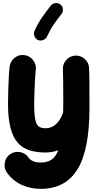

<svg xmlns="http://www.w3.org/2000/svg" viewBox="-20 -909 615 1225"><path d="M133.8 -557.6Q168 -554.2 190.2 -526.6Q212.4 -499 208.5 -464.8Q205.1 -433.6 202.9 -393.3Q200.7 -353 199.5 -314.5Q198.2 -275.9 198.2 -248.5Q198.2 -177.2 205.6 -143.8Q212.9 -110.4 229 -100.6Q245.1 -90.8 271.5 -90.8Q310.1 -90.8 338.4 -117.7Q366.7 -144.5 382.8 -190.4Q383.8 -225.1 383.8 -266.6Q383.8 -336.9 383.1 -387.7Q382.3 -438.5 381.3 -466.8Q379.9 -501.5 403.3 -527.1Q426.8 -552.7 460.9 -554.2Q495.6 -555.7 521.2 -532.2Q546.9 -508.8 548.3 -474.1Q549.3 -455.1 549.8 -426.8Q550.3 -398.4 550.5 -349.6Q550.8 -300.8 550.8 -219.7Q550.8 47.4 474.1 171.6Q397.5 295.9 240.2 295.9Q170.9 295.9 114.5 268.6Q58.1 241.2 23.4 190.9Q4.4 162.6 10.7 127.9Q17.1 93.3 45.4 74.2Q73.7 55.2 108.4 61.5Q143.1 67.9 162.1 96.2Q184.1 127.9 240.2 127.9Q280.8 127.9 307.9 110.1Q335 92.3 351.6 49.8Q313 64 271.5 64Q213.9 64 169.2 50.3Q124.5 36.6 93.8 2.4Q63 -31.7 47.1 -92.8Q31.2 -153.8 31.2 -248.5Q31.2 -283.7 32.5 -326.9Q33.7 -370.1 35.9 -411.9Q38.1 -453.6 41.5 -483.4Q45.4 -517.6 72.5 -539.6Q99.6 -561.5 133.8 -557.6ZM365.2 -880.4Q379.4 -869.6 381.3 -851.3Q383.3 -833 372.1 -819.3Q344.7 -785.2 322.3 -752.2Q299.8 -719.2 279.8 -675.8Q272.9 -660.2 255.1 -653.6Q237.3 -647 221.7 -653.8Q206.5 -660.6 200 -678.2Q193.4 -695.8 200.2 -711.9Q223.1 -762.7 250 -800.8Q276.9 -838.9 304.2 -873Q315.4 -887.2 333.5 -889.2Q351.6 -891.1 365.2 -880.4Z"/></svg>

Font: Mikhak-DS2-FD Black
Style: Regular
Weight: 900
Designer: Amin Abedi
Version: Version 3.2